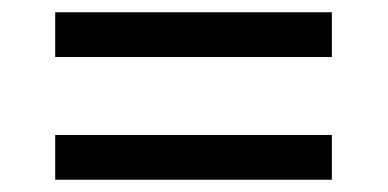

<svg xmlns="http://www.w3.org/2000/svg" viewBox="-20 -479 632 313"><path d="M70 -459H521V-386H70ZM70 -259H521V-186H70Z"/></svg>

Font: lbangla15
Style: Book
Weight: 400
Designer: Jelle Bosma - Monotype Design Team
Foundry: Monotype Imaging Inc.
Version: Version 2.003